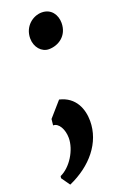

<svg xmlns="http://www.w3.org/2000/svg" viewBox="-165 -611 593 913"><g transform="rotate(-20 131.5 -154.0)"><path d="M42.5 -38.1C70.8 -39.1 92.3 0 92.3 43C92.3 104 47.4 176.8 -6.3 200.7L-7.8 210.9L22.9 254.4C138.2 203.6 215.3 111.3 215.3 2C215.3 -57.6 190.9 -125.5 111.3 -144L45.9 -69.3ZM81.5 -463.9C81.5 -418.9 111.8 -385.3 148.4 -385.3C195.3 -385.3 247.1 -416.5 247.1 -482.9C247.1 -522.9 223.1 -561.5 174.8 -561.5C130.4 -561.5 81.5 -524.9 81.5 -463.9Z"/></g></svg>

Font: Merriweather
Style: Heavy Italic
Weight: 900
Italic angle: -7.5°
Designer: Eben Sorkin
Foundry: Eben Sorkin
Version: Version 1.001